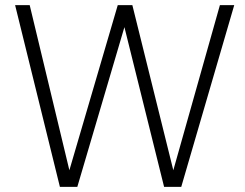

<svg xmlns="http://www.w3.org/2000/svg" viewBox="-20 -730 957 750"><path d="M839 -710H895L688 0H621L466 -624L282 0H214L39 -710H96L251 -65L440 -710H497L657 -65Z"/></svg>

Font: Livvic Light
Style: Regular
Weight: 300
Designer: Jacques Le Bailly, Baron von Fonthausen
Version: Version 1.001; ttfautohint (v1.8.2)